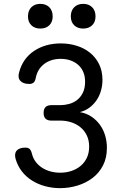

<svg xmlns="http://www.w3.org/2000/svg" viewBox="-20 -965 640 995"><path d="M79 -590Q98 -662 156.5 -701Q215 -740 295 -740Q338 -740 377 -728Q416 -716 446 -692Q476 -668 493.5 -632.5Q511 -597 511 -551Q511 -523 503.5 -496Q496 -469 481 -446.5Q466 -424 444 -407.5Q422 -391 394 -384Q428 -378 454 -360.5Q480 -343 498 -318Q516 -293 525 -262.5Q534 -232 534 -199Q534 -147 514 -108Q494 -69 460 -43Q426 -17 382 -3.5Q338 10 291 10Q251 10 214 0Q177 -10 146.5 -29Q116 -48 94 -76Q72 -104 61 -141Q53 -169 66.5 -184.5Q80 -200 112 -200Q126 -200 133.5 -193Q141 -186 145 -170Q151 -145 165 -126.5Q179 -108 198.5 -95.5Q218 -83 242 -76.5Q266 -70 292 -70Q323 -70 350 -79Q377 -88 397.5 -105Q418 -122 430 -147Q442 -172 442 -205Q442 -238 430 -263Q418 -288 397.5 -305Q377 -322 350 -331Q323 -340 292 -340H246Q226 -340 216 -350Q206 -360 206 -380Q206 -400 216 -410Q226 -420 246 -420H292Q314 -420 337 -426Q360 -432 378.5 -446Q397 -460 409 -483.5Q421 -507 421 -542Q421 -570 411.5 -592Q402 -614 385 -629Q368 -644 345 -652Q322 -660 295 -660Q244 -660 209 -633.5Q174 -607 165 -560Q162 -544 154 -537Q146 -530 132 -530Q100 -530 85.5 -546Q71 -562 79 -590ZM411 -817Q382 -817 364.5 -834Q347 -851 347 -880Q347 -910 364.5 -927.5Q382 -945 411 -945Q440 -945 457.5 -927.5Q475 -910 475 -880Q475 -851 457.5 -834Q440 -817 411 -817ZM189 -817Q160 -817 142.5 -834Q125 -851 125 -880Q125 -910 142.5 -927.5Q160 -945 189 -945Q218 -945 235.5 -927.5Q253 -910 253 -880Q253 -851 235.5 -834Q218 -817 189 -817Z"/></svg>

Font: Maple Mono NL
Style: Regular
Weight: 400
Monospace: yes
Designer: subframe7536
Version: Version 7.000